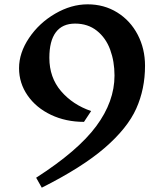

<svg xmlns="http://www.w3.org/2000/svg" viewBox="-20 -603 778 887"><path d="M650 -299Q650 -192 609.5 -101.5Q569 -11 464.5 79.5Q360 170 173 264L147 218Q340 94 424.5 -20Q509 -134 509 -254Q509 -319 489 -373.5Q469 -428 427.5 -461Q386 -494 327 -494Q268 -494 238 -454Q208 -414 208 -336Q208 -245 262 -182Q316 -119 401 -90L368 -40Q284 -40 215.5 -72.5Q147 -105 107.5 -162Q68 -219 68 -288Q68 -359 114.5 -428Q161 -497 235 -540Q309 -583 385 -583Q461 -583 521.5 -545.5Q582 -508 616 -443Q650 -378 650 -299Z"/></svg>

Font: InknutAntiqua
Style: Medium
Weight: 500
Designer: Claus Eggers Srensen
Foundry: Claus Eggers Srensen
Version: Version 1.000; ttfautohint (v1.2) -l 7 -r 28 -G 50 -x 13 -D 